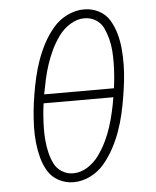

<svg xmlns="http://www.w3.org/2000/svg" viewBox="-53 -788 683 842"><g transform="rotate(-5 288.0 -367.5)"><path d="M237 8Q275 8 311.5 -10Q348 -28 374 -59.5Q400 -91 418.5 -126Q437 -161 450 -197.5Q463 -234 471.5 -271Q480 -308 486 -345Q492 -381 496 -416Q500 -451 500.5 -486Q501 -521 498 -555.5Q495 -590 486 -622.5Q477 -655 460 -683.5Q443 -712 413 -727.5Q383 -743 348 -743Q310 -743 273.5 -725Q237 -707 211 -676Q185 -645 166.5 -610Q148 -575 135 -538Q122 -501 113.5 -464Q105 -427 99 -390Q93 -355 89.5 -319.5Q86 -284 85 -249Q84 -214 87.5 -180Q91 -146 99.5 -113.5Q108 -81 125 -52.5Q142 -24 172.5 -8Q203 8 237 8ZM142 -387V-388Q148 -420 155 -452Q162 -484 172.5 -516Q183 -548 197.5 -578.5Q212 -609 232.5 -637.5Q253 -666 283.5 -685Q314 -704 346 -704Q374 -704 396.5 -690Q419 -676 430 -652.5Q441 -629 447.5 -603.5Q454 -578 456 -551Q458 -524 457.5 -497Q457 -470 455 -442.5Q453 -415 449 -387ZM239 -31Q212 -31 189.5 -45Q167 -59 155.5 -82.5Q144 -106 138 -131.5Q132 -157 129.5 -184Q127 -211 127.5 -238.5Q128 -266 130 -293.5Q132 -321 136 -348H443Q438 -316 430.5 -283.5Q423 -251 413 -219.5Q403 -188 388 -157Q373 -126 352.5 -97.5Q332 -69 302 -50Q272 -31 239 -31Z"/></g></svg>

Font: Iosevka Sparkle Extralight
Style: Italic
Weight: 200
Italic angle: -9°
Designer: Belleve Invis
Foundry: Belleve Invis
Version: Version 4.5.0; ttfautohint (v1.8.3)